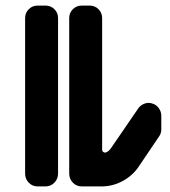

<svg xmlns="http://www.w3.org/2000/svg" viewBox="-20 -668 610 688"><path d="M558 -205Q558 -190 550 -179L475 -68Q453 -37 418 -18.5Q383 0 344 0H273Q254 0 241 -13.5Q228 -27 228 -46V-603Q228 -622 241 -635Q254 -648 273 -648H301Q320 -648 333 -635Q346 -622 346 -603V-131Q346 -126 351 -123Q356 -120 360 -122Q370 -126 377 -136L475 -279Q483 -291 497.5 -296.5Q512 -302 526 -297Q540 -293 549 -280.5Q558 -268 558 -253ZM188 -46Q188 -27 175 -13.5Q162 0 143 0H115Q96 0 83 -13.5Q70 -27 70 -46V-603Q70 -622 83 -635Q96 -648 115 -648H143Q162 -648 175 -635Q188 -622 188 -603Z"/></svg>

Font: Monomaniac One
Style: Regular
Weight: 400
Version: Version 1.000; ttfautohint (v1.8.3)